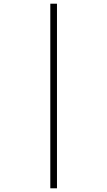

<svg xmlns="http://www.w3.org/2000/svg" viewBox="-20 -852 580 1038"><path d="M252 -832H288V166H252Z"/></svg>

Font: Noto Sans Devanagari ExtraLight
Style: Regular
Weight: 200
Designer: Jelle Bosma - Monotype Design Team
Foundry: Monotype Imaging Inc.
Version: Version 2.004; ttfautohint (v1.8.4.7-5d5b)